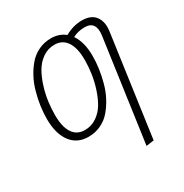

<svg xmlns="http://www.w3.org/2000/svg" viewBox="-170 -665 958 1001"><g transform="rotate(-30 309.5 -164.5)"><path d="M460 -532.2Q516.1 -532.2 540.5 -498.3Q564.9 -464.4 557.1 -410.2L472.2 196.8L425.8 203.1L512.2 -411.1Q523.4 -494.1 455.1 -494.1Q414.6 -494.1 382.8 -477.1Q417 -426.8 417 -344.2Q417 -306.6 411.4 -267.6Q405.8 -228.5 394.8 -188.2Q383.8 -147.9 365 -112.5Q346.2 -77.1 322 -49.1Q297.9 -21 263.4 -4.9Q229 11.2 189 11.2Q120.6 11.2 83.3 -39.3Q45.9 -89.8 45.9 -178.2Q45.9 -215.8 51.5 -254.9Q57.1 -293.9 68.4 -334.2Q79.6 -374.5 98.4 -409.7Q117.2 -444.8 141.4 -472.4Q165.5 -500 199.7 -516.1Q233.9 -532.2 273.9 -532.2Q323.2 -532.2 357.9 -503.9Q408.2 -532.2 460 -532.2ZM189.9 -28.8Q229 -28.8 261 -50.5Q293 -72.3 312.7 -106.2Q332.5 -140.1 346.2 -183.6Q359.9 -227.1 365.5 -268.1Q371.1 -309.1 371.1 -347.2Q371.1 -418.9 345.7 -456.5Q320.3 -494.1 272.9 -494.1Q233.9 -494.1 202.1 -472.2Q170.4 -450.2 150.6 -416.3Q130.9 -382.3 117.2 -338.6Q103.5 -294.9 98.1 -253.9Q92.8 -212.9 92.8 -174.8Q92.8 -103 117.7 -65.9Q142.6 -28.8 189.9 -28.8Z"/></g></svg>

Font: Fira Sans Compressed ExtraLight
Style: Italic
Weight: 250
Width: 3
Italic angle: -8°
Designer: Carrois Corporate & Edenspiekermann AG
Foundry: Carrois Corporate GbR & Edenspiekermann AG
Version: Version 4.203;PS 004.203;hotconv 1.0.88;makeotf.lib2.5.64775